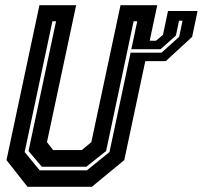

<svg xmlns="http://www.w3.org/2000/svg" viewBox="-20 -720 782 740"><path d="M133 -63.5H315L402 -134L509 -638H495L389 -138L313 -77.5H141L90 -138L196 -638H182L75 -134ZM670 -640 658 -583 599 -530.5H486.5L483.5 -517H602.5L670.5 -578L683.5 -640ZM627.5 -677.5H741.5L720.5 -578L619 -484.5H540L459 -103L334 0H86L5 -103L132 -700H273.5L161 -172L185 -141.5H295L332 -172L444.5 -700H586L557 -563H581L608 -585.5Z"/></svg>

Font: Tourney Thin
Style: Bold Italic
Weight: 700
Italic angle: -12°
Version: Version 1.015